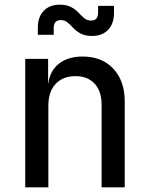

<svg xmlns="http://www.w3.org/2000/svg" viewBox="-20 -802 640 822"><path d="M88 0V-550H186V-445H187Q194 -499 232.5 -529.5Q271 -560 334 -560Q416 -560 465 -508Q514 -456 514 -368V0H415V-352Q415 -412 385 -444Q355 -476 303 -476Q249 -476 218 -442.5Q187 -409 187 -349V0ZM375 -648Q345 -648 326 -658Q307 -668 294 -682Q281 -696 269 -706Q257 -716 240 -716Q210 -716 210 -682V-653H142V-684Q142 -730 167.5 -756Q193 -782 235 -782Q265 -782 284 -772Q303 -762 316 -748Q329 -734 341 -724Q353 -714 370 -714Q400 -714 400 -748V-777H468V-747Q468 -700 442.5 -674Q417 -648 375 -648Z"/></svg>

Font: JetBrains Mono NL Medium
Style: Regular
Weight: 500
Monospace: yes
Designer: Philipp Nurullin, Konstantin Bulenkov
Foundry: JetBrains
Version: Version 2.305; ttfautohint (v1.8.4.7-5d5b)